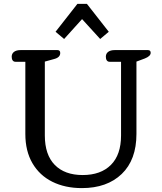

<svg xmlns="http://www.w3.org/2000/svg" viewBox="-20 -952 833 985"><path d="M265 -789 377 -932H426L538 -789L494 -752L401 -854L309 -752ZM110 -265V-635H60Q50 -635 45 -642Q40 -649 40 -661Q40 -677 52 -686Q64 -695 85 -695H275Q289 -695 289 -680Q289 -657 257 -649L210 -636V-257Q210 -158 261 -106Q312 -54 404 -54Q497 -54 549 -106Q601 -158 601 -257V-635H543Q533 -635 528 -642Q523 -649 523 -661Q523 -677 535 -686Q547 -695 568 -695H739Q753 -695 753 -681Q753 -664 723 -652L680 -636V-265Q680 -132 604.5 -59.5Q529 13 400 13Q314 13 248.5 -19.5Q183 -52 146.5 -114.5Q110 -177 110 -265Z"/></svg>

Font: Maitree Medium
Style: Regular
Weight: 500
Designer: CadsonDemak Team
Foundry: CadsonDemak
Version: Version 1.000